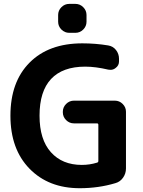

<svg xmlns="http://www.w3.org/2000/svg" viewBox="-20 -989 744 998"><path d="M339.8 -818.4Q316.4 -818.4 299.3 -835.4Q282.2 -852.5 282.2 -876V-911.1Q282.2 -934.6 299.3 -951.7Q316.4 -968.8 339.8 -968.8H372.1Q395.5 -968.8 412.6 -951.7Q429.7 -934.6 429.7 -911.1V-876Q429.7 -852.5 412.6 -835.4Q395.5 -818.4 372.1 -818.4ZM408.2 -763.7Q476.6 -763.7 542 -752.9Q567.4 -749 583 -729Q598.6 -709 598.6 -683.6V-669.9Q598.6 -648.4 581.1 -635.7Q569.3 -626 554.7 -626Q548.8 -626 543 -627Q476.6 -642.6 422.9 -642.6Q305.7 -642.6 245.6 -578.6Q185.5 -514.6 185.5 -387.7Q185.5 -263.7 244.6 -197.8Q303.7 -131.8 405.3 -131.8Q446.3 -131.8 484.4 -143.6Q491.2 -145.5 491.2 -152.3V-339.8Q491.2 -347.7 484.4 -347.7H364.3Q340.8 -347.7 323.7 -364.7Q306.6 -381.8 306.6 -405.3V-408.2Q306.6 -431.6 323.7 -448.7Q340.8 -465.8 364.3 -465.8H577.1Q600.6 -465.8 617.7 -448.7Q634.8 -431.6 634.8 -408.2V-113.3Q634.8 -86.9 619.6 -65.4Q604.5 -43.9 580.1 -37.1Q492.2 -10.7 394.5 -10.7Q232.4 -10.7 133.3 -112.3Q34.2 -213.9 34.2 -387.7Q34.2 -563.5 133.8 -663.6Q233.4 -763.7 408.2 -763.7Z"/></svg>

Font: Gen Jyuu Gothic P Bold
Style: Bold
Weight: 700
Designer: [Source Han Sans]
Ryoko NISHIZUKA  (kana & ideographs); Paul D. Hunt (Latin, Greek & Cyrillic); Wenlong ZHANG  (bopomofo
Version: Version 1.002.20150607